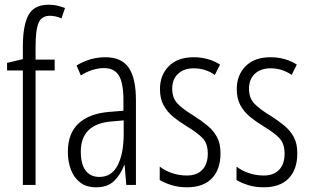

<svg xmlns="http://www.w3.org/2000/svg" viewBox="-20 -785 1315 815"><path d="M212 -486H131V0H77V-486H10V-518L77 -534V-588Q77 -676 100.5 -720.5Q124 -765 187 -765Q207 -765 223.5 -761Q240 -757 256 -751L241 -707Q216 -718 192 -718Q157 -718 144 -688.5Q131 -659 131 -586V-532H212Z M427 -542Q496 -542 526.5 -497.5Q557 -453 557 -360V0H516L509 -84H507Q492 -44 464.5 -17Q437 10 388 10Q346 10 319.5 -11Q293 -32 280.5 -66Q268 -100 268 -140Q268 -219 313.5 -261Q359 -303 443 -310L504 -315V-358Q504 -433 484.5 -464.5Q465 -496 421 -496Q400 -496 375.5 -489Q351 -482 323 -465L305 -507Q362 -542 427 -542ZM449 -269Q323 -257 323 -141Q323 -88 343.5 -61Q364 -34 402 -34Q454 -34 479.5 -83.5Q505 -133 505 -216V-274Z M916 -134Q916 -66 879.5 -28Q843 10 774 10Q737 10 707 0.5Q677 -9 658 -21V-78Q679 -61 709.5 -50.5Q740 -40 773 -40Q816 -40 839 -64.5Q862 -89 862 -133Q862 -175 840.5 -198Q819 -221 774 -248Q740 -269 714.5 -290Q689 -311 674 -339Q659 -367 659 -407Q659 -466 696.5 -504Q734 -542 802 -542Q865 -542 914 -511L892 -467Q852 -495 802 -495Q761 -495 736 -472Q711 -449 711 -408Q711 -370 732.5 -346.5Q754 -323 802 -294Q835 -273 860.5 -252Q886 -231 901 -203.5Q916 -176 916 -134Z M1242 -134Q1242 -66 1205.5 -28Q1169 10 1100 10Q1063 10 1033 0.5Q1003 -9 984 -21V-78Q1005 -61 1035.5 -50.5Q1066 -40 1099 -40Q1142 -40 1165 -64.5Q1188 -89 1188 -133Q1188 -175 1166.5 -198Q1145 -221 1100 -248Q1066 -269 1040.5 -290Q1015 -311 1000 -339Q985 -367 985 -407Q985 -466 1022.5 -504Q1060 -542 1128 -542Q1191 -542 1240 -511L1218 -467Q1178 -495 1128 -495Q1087 -495 1062 -472Q1037 -449 1037 -408Q1037 -370 1058.5 -346.5Q1080 -323 1128 -294Q1161 -273 1186.5 -252Q1212 -231 1227 -203.5Q1242 -176 1242 -134Z"/></svg>

Font: Noto Sans Sinhala ExtraCondensed Light
Style: Regular
Weight: 300
Width: 2
Designer: Jelle Bosma - Monotype Design Team
Foundry: Monotype Imaging Inc.
Version: Version 2.006; ttfautohint (v1.8.4.7-5d5b)